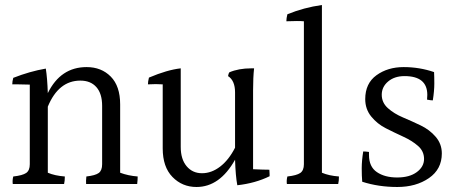

<svg xmlns="http://www.w3.org/2000/svg" viewBox="-20 -784 1828 767"><path d="M460 -367V-94Q492 -82 530 -79Q530 -65 528 -49H324Q323 -61 325 -79Q361 -83 374.5 -93Q388 -103 388 -128V-361Q388 -410 365 -436Q342 -462 301 -462Q214 -462 171 -358V-94Q199 -82 239 -79Q239 -61 236 -49H31Q29 -64 33 -79Q70 -83 84.5 -93Q99 -103 99 -128V-446Q70 -447 54 -447Q38 -447 29 -447Q29 -459 33 -473Q99 -499 163 -510Q169 -472 171 -412Q222 -516 326 -516Q385 -516 422.5 -478Q460 -440 460 -367Z M991 -423V-108Q1033 -106 1056 -106Q1057 -95 1057 -89Q1057 -83 1057 -80Q1000 -52 928 -44Q921 -81 919 -146Q858 -37 765 -37Q708 -37 669 -77Q630 -117 630 -191V-447Q617 -448 602.5 -448Q588 -448 571 -447Q571 -458 575 -474Q648 -505 702 -511V-197Q702 -148 725.5 -120Q749 -92 787 -92Q825 -92 859.5 -118.5Q894 -145 919 -194V-415Q919 -462 891 -480Q893 -491 896 -495Q933 -511 984 -511Q989 -511 995 -511Q991 -475 991 -423Z M1194 -128V-699Q1183 -700 1166 -700Q1149 -700 1124 -699Q1124 -711 1128 -727Q1194 -754 1266 -764V-94Q1294 -82 1334 -79Q1334 -61 1331 -49H1126Q1124 -64 1128 -79Q1165 -83 1179.5 -93Q1194 -103 1194 -128Z M1439 -388Q1439 -451 1484 -483.5Q1529 -516 1592.5 -516Q1656 -516 1714 -496Q1715 -479 1715 -450Q1715 -421 1709 -383Q1701 -383 1686 -386Q1687 -396 1687 -405Q1687 -480 1596 -480Q1556 -480 1530.5 -458.5Q1505 -437 1505 -405.5Q1505 -374 1529.5 -352Q1554 -330 1589.5 -315Q1625 -300 1660.5 -283Q1696 -266 1720.5 -237.5Q1745 -209 1745 -171Q1745 -108 1693.5 -72.5Q1642 -37 1567 -37Q1492 -37 1427 -58Q1425 -81 1425 -111.5Q1425 -142 1431 -179Q1440 -179 1454 -177Q1454 -171 1454 -165Q1454 -118 1485.5 -96.5Q1517 -75 1566.5 -75Q1616 -75 1645 -96.5Q1674 -118 1674 -149Q1674 -180 1650 -201Q1626 -222 1591 -238Q1556 -254 1521.5 -271.5Q1487 -289 1463 -318.5Q1439 -348 1439 -388Z"/></svg>

Font: Halant
Style: Regular
Weight: 400
Designer: Hitesh Malaviya (Devanagari), Satya Rajpurohit (Latin)
Foundry: Indian Type Foundry
Version: Version 1.101;PS 1.0;hotconv 1.0.78;makeotf.lib2.5.61930; tt